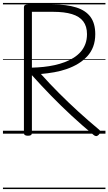

<svg xmlns="http://www.w3.org/2000/svg" viewBox="-20 -905 734 1300"><path d="M169 14Q155 14 148.5 9.5Q142 5 142 -5V-856Q142 -866 149 -870.5Q156 -875 170 -875H334Q432 -875 496.5 -854.5Q561 -834 593 -790Q625 -746 625 -674Q625 -627 611 -589.5Q597 -552 570.5 -523.5Q544 -495 509.5 -474Q475 -453 434 -438.5Q393 -424 348 -416Q303 -408 257 -404Q315 -339 379.5 -274.5Q444 -210 512 -148Q580 -86 651 -27Q659 -21 659.5 -12.5Q660 -4 648 8Q639 17 630.5 16.5Q622 16 613 8Q538 -54 465 -121.5Q392 -189 324.5 -258.5Q257 -328 196 -396V-5Q196 5 190 9.5Q184 14 169 14ZM196 -447Q236 -448 274.5 -452Q313 -456 349.5 -464Q386 -472 419 -484.5Q452 -497 479.5 -514.5Q507 -532 527 -555Q547 -578 558 -607.5Q569 -637 569 -674Q569 -727 543.5 -760.5Q518 -794 467 -809.5Q416 -825 339 -825H196ZM0 365H694V375H0ZM0 -20H694V0H0ZM0 -505H694V-500H0ZM0 -885H694V-875H0Z"/></svg>

Font: Playwrite IT Moderna Guides
Style: Regular
Weight: 400
Designer: Veronika Burian, José Scaglione
Foundry: TypeTogether
Version: Version 1.003